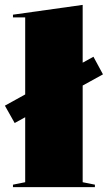

<svg xmlns="http://www.w3.org/2000/svg" viewBox="-43 -765 441 785"><path d="M17 -262 -23 -333 339 -533 378 -461ZM295 -20 345 -10V0H10V-10L60 -20V-694H10V-705L295 -745Z"/></svg>

Font: Kalnia
Style: Bold
Weight: 700
Designer: Frida Medrano
Foundry: Frida Medrano
Version: Version 1.105